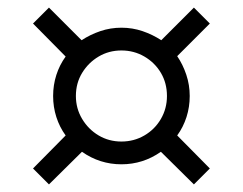

<svg xmlns="http://www.w3.org/2000/svg" viewBox="-20 -586 640 506"><path d="M300 -153Q243 -153 196 -186L109 -100L67 -142L153 -229Q137 -251 128.5 -277.5Q120 -304 120 -333Q120 -362 128.5 -388.5Q137 -415 153 -437L67 -524L109 -566L195 -480Q218 -495 244.5 -504Q271 -513 300 -513Q329 -513 355.5 -504Q382 -495 405 -480L491 -566L533 -524L447 -438Q462 -416 471 -389Q480 -362 480 -333Q480 -304 471.5 -277.5Q463 -251 447 -229L533 -142L491 -100L404 -186Q357 -153 300 -153ZM300 -213Q333 -213 360.5 -229Q388 -245 404 -272.5Q420 -300 420 -333Q420 -367 404 -394Q388 -421 360.5 -437Q333 -453 300 -453Q267 -453 240 -437Q213 -421 196.5 -394Q180 -367 180 -333Q180 -300 196.5 -272.5Q213 -245 240 -229Q267 -213 300 -213Z"/></svg>

Font: Epunda Sans Light
Style: Regular
Weight: 300
Designer: Simon Atzbach
Foundry: typofactur
Version: Version 2.204; ttfautohint (v1.8.4.7-5d5b)